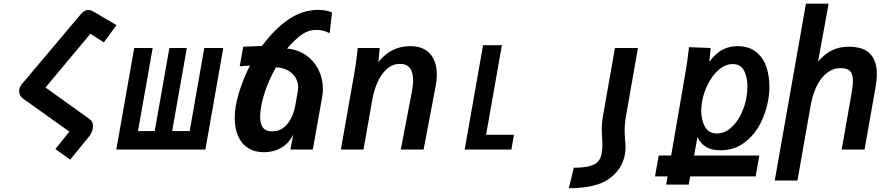

<svg xmlns="http://www.w3.org/2000/svg" viewBox="-20 -810 4840 1040"><path d="M356 -97 106 -275Q95 -282.5 89.2 -293.5Q83.5 -304.5 83.5 -316.5Q83.5 -335 96.5 -352L418.5 -734Q437.5 -756 458.5 -756Q472 -756 490 -745L611 -674L542.5 -580.5L469.5 -627L226.5 -336L466 -164.5Q483.5 -152 483.5 -126.5Q483.5 -113.5 478.8 -99.8Q474 -86 466.5 -75.5L360 55L280 -3Z M1092.5 0H610L707 -550H807L727.5 -100H818L897.5 -550H992L912.5 -100H1007.5L1086.5 -550H1189.5Z M1251.5 -170.5Q1251.5 -203.5 1257.5 -238.5Q1265.5 -285 1285.8 -342.5Q1306 -400 1334 -455L1278.5 -451L1297.5 -557L1399 -561Q1468 -654 1543.5 -705.2Q1619 -756.5 1704.5 -756.5Q1725 -756.5 1744.8 -752.8Q1764.5 -749 1778.5 -742.5L1765.5 -630Q1732.5 -648 1694.5 -648Q1651 -648 1615.2 -623Q1579.5 -598 1535 -547Q1593 -542 1637 -511.2Q1681 -480.5 1705 -432.5Q1729 -384.5 1729 -329.5Q1729 -307 1725.5 -287.5L1674.5 0H1553L1568.5 -81.5Q1545 -33.5 1503.5 -9.5Q1462 14.5 1410 14.5Q1358.5 14.5 1322.8 -8.8Q1287 -32 1269.2 -73.8Q1251.5 -115.5 1251.5 -170.5ZM1580.5 -243.5 1593.5 -318Q1595 -327 1595 -336.5Q1595 -363.5 1581.8 -387.5Q1568.5 -411.5 1541.5 -427.5Q1514.5 -443.5 1475 -445.5Q1444 -391.5 1423.8 -337.2Q1403.5 -283 1394.5 -233Q1389 -198 1389 -177.5Q1389 -140.5 1403.8 -119.5Q1418.5 -98.5 1454 -98.5Q1503 -98.5 1535.8 -137.5Q1568.5 -176.5 1580.5 -243.5Z M1915 -525.5Q1915.5 -532.5 1917.5 -550H2037L2029.5 -473.5Q2065 -518 2107.5 -539Q2150 -560 2203 -560Q2272 -560 2309 -519.2Q2346 -478.5 2346 -405.5Q2346 -374.5 2339.5 -341.5L2274.5 0H2151L2210.5 -310.5Q2217.5 -347.5 2217.5 -375Q2217.5 -464 2147.5 -464Q2105.5 -464 2074.2 -435.2Q2043 -406.5 2024 -362.5Q2005 -318.5 1996.5 -269.5L1949 0H1826.5L1901.5 -426.5Q1908 -464.5 1915 -525.5Z M2596.5 -565H2698.5L2613 -80H2764L2750 0H2497Z M3365 26Q3368.5 6.5 3368.5 -11.5Q3368.5 -28.5 3366 -50Q3365 -62 3364.2 -75.2Q3363.5 -88.5 3363.5 -101Q3363.5 -142.5 3371.5 -185.5L3435.5 -550H3311L3247 -186.5Q3239.5 -146 3239.5 -106Q3239.5 -88 3241.5 -60Q3242 -50.5 3242.5 -41.2Q3243 -32 3243 -22.5Q3243 -2 3239.5 19Q3235 46.5 3220.5 63.5Q3206 80.5 3174.2 89.5Q3142.5 98.5 3088 98.5L3061 209.5Q3209 209.5 3280 158Q3351 106.5 3365 26Z M3548 32.5H3615.5L3696 -435.5Q3703 -477 3709 -528.5L3712 -554.5L3829.5 -550L3822 -475Q3856.5 -521.5 3893.5 -540.8Q3930.5 -560 3975 -560Q4035 -560 4073.8 -530Q4112.5 -500 4130 -450.8Q4147.5 -401.5 4147.5 -342Q4147.5 -302.5 4141 -267Q4129.5 -201 4097.8 -139.2Q4066 -77.5 4011.2 -36.8Q3956.5 4 3881.5 4Q3835 4 3805 -13.8Q3775 -31.5 3758 -67.5L3739.5 32.5H4093L4073 145.5H3718.5L3710.5 190H3588.5L3596 145.5H3528ZM4023 -281Q4028.5 -311 4028.5 -341Q4028.5 -393.5 4009.8 -428.2Q3991 -463 3950 -463Q3909.5 -463 3874.2 -432.8Q3839 -402.5 3815.2 -355.5Q3791.5 -308.5 3783 -261Q3778.5 -236.5 3778.5 -210Q3778.5 -157.5 3799.2 -122.2Q3820 -87 3863 -87Q3903 -87 3936.5 -115.2Q3970 -143.5 3992.2 -188Q4014.5 -232.5 4023 -281Z M4345.5 -790H4468.5L4411 -476.5Q4449.5 -520.5 4489.5 -538.8Q4529.5 -557 4576.5 -557Q4656.5 -557 4693 -518.8Q4729.5 -480.5 4729.5 -409Q4729.5 -377 4722.5 -337.5L4663 0H4539L4590.5 -291.5Q4600 -343 4600 -373Q4600 -408.5 4585 -424.8Q4570 -441 4533.5 -441Q4492.5 -441 4459.5 -415.2Q4426.5 -389.5 4404.2 -344.5Q4382 -299.5 4371.5 -241.5L4299.5 168H4176.5Z"/></svg>

Font: JuliaMono
Style: Bold Italic
Weight: 700
Italic angle: -9°
Monospace: yes
Designer: cormullion
Foundry: corm
Version: Version 0.057; ttfautohint (v1.8.4)